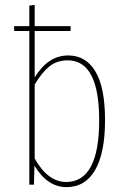

<svg xmlns="http://www.w3.org/2000/svg" viewBox="-20 -756 508 786"><path d="M410 -264Q410 -130 369.5 -60Q329 10 252 10Q174 10 121 -78L119 0H100V-629H38V-649H100V-733L122 -736V-649H269V-629H122V-439Q177 -529 259 -529Q332 -529 371 -463Q410 -397 410 -264ZM386 -264Q386 -509 257 -509Q213 -509 182 -484Q151 -459 122 -410V-107Q176 -11 251 -11Q318 -11 352 -74Q386 -137 386 -264Z"/></svg>

Font: Fira Sans Extra Condensed Thin
Style: Regular
Weight: 250
Width: 1
Designer: Carrois Corporate & Edenspiekermann AG
Foundry: Carrois Corporate GbR & Edenspiekermann AG
Version: Version 4.203